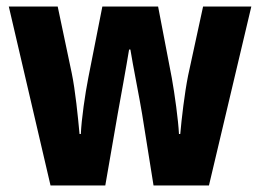

<svg xmlns="http://www.w3.org/2000/svg" viewBox="-20 -662 798 589"><path d="M416 -312 451 -93H621L751 -642H603L557 -430C546 -375 537 -297 533 -251H529C527 -293 516 -373 507 -423L465 -642H294L251 -424C241 -373 230 -297 228 -251H224C219 -305 211 -385 200 -438L157 -642H7L135 -93H303L341 -312C348 -351 368 -460 376 -510H380C387 -465 409 -356 416 -312Z"/></svg>

Font: Noto Sans Kannada UI Condensed ExtraBold
Style: Regular
Weight: 800
Width: 3
Designer: Jelle Bosma - Monotype Design Team
Foundry: Monotype Imaging Inc.
Version: Version 2.005